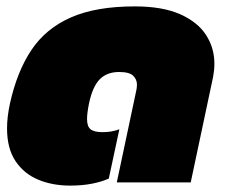

<svg xmlns="http://www.w3.org/2000/svg" viewBox="-20 -570 707 600"><path d="M199 10Q144 10 99.5 -8.5Q55 -27 28.5 -66.5Q2 -106 2 -169Q2 -204 11 -246Q33 -346 78 -413.5Q123 -481 201.5 -515.5Q280 -550 401 -550Q488 -550 543 -525.5Q598 -501 624 -460.5Q650 -420 650 -371Q650 -361 649 -351Q648 -341 646 -330L576 0H345L405 -283Q408 -295 408 -305Q408 -322 396 -333.5Q384 -345 352 -345Q314 -345 291.5 -322Q269 -299 258 -246Q252 -216 252 -198Q252 -175 263 -166Q274 -157 301 -157Q329 -157 353 -166L320 -12Q298 -2 267.5 4Q237 10 199 10Z"/></svg>

Font: Kanit Black
Style: Italic
Weight: 900
Italic angle: -12°
Designer: Katatrad Team
Foundry: CadsonDemak
Version: Version 2.000; ttfautohint (v1.8.3)